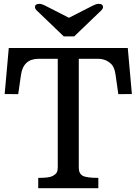

<svg xmlns="http://www.w3.org/2000/svg" viewBox="-20 -983 715 1003"><path d="M4.4 0ZM179.7 -53.7Q234.9 -53.7 252.9 -62.7Q271 -71.8 276.4 -82Q281.7 -92.3 281.7 -106.9V-675.8H181.6Q101.1 -675.8 89.4 -590.3L75.2 -491.2L4.4 -491.7L25.9 -732.4H647.5L668.9 -491.7L598.1 -491.2L584 -590.3Q578.6 -629.9 563 -646.5Q534.7 -675.8 491.7 -675.8H391.6V-106.9Q391.6 -76.2 411.9 -64.9Q432.1 -53.7 493.7 -53.7V0H179.7ZM494.6 -962.9Q518.1 -962.9 518.1 -945.8Q518.1 -938 510.7 -930.2L367.7 -793H313L169.9 -930.2Q162.6 -938 162.6 -945.8Q162.6 -962.9 186 -962.9Q198.7 -962.4 214.8 -954.1L340.3 -890.1L465.8 -954.1Q481.9 -962.4 494.6 -962.9Z"/></svg>

Font: Arbutus Slab
Style: Regular
Weight: 400
Designer: Karolina Lach
Foundry: Karolina Lach
Version: Version 1.001; ttfautohint (v0.92) -l 10 -r 16 -G 200 -x 7 -